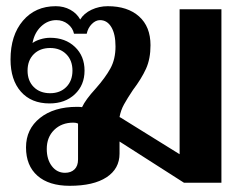

<svg xmlns="http://www.w3.org/2000/svg" viewBox="-20 -590 795 620"><path d="M695 -560V0H574L366 -133V-94Q366 -45 324 -17.5Q282 10 205 10Q138 10 101 -22.5Q64 -55 64 -114Q64 -173 109 -209Q154 -245 229 -245Q239 -245 245 -244Q256 -268 289 -304Q320 -339 336.5 -369Q353 -399 353 -440Q353 -480 339.5 -502.5Q326 -525 303 -525Q289 -525 276.5 -512.5Q264 -500 260 -481H219Q215 -500 199 -512.5Q183 -525 162 -525Q134 -525 112.5 -504.5Q91 -484 85 -451Q94 -458 110 -463Q126 -468 142 -468Q191 -468 222 -438.5Q253 -409 253 -362Q253 -315 221.5 -285.5Q190 -256 140 -256Q81 -256 47.5 -294Q14 -332 14 -398Q14 -476 54 -523Q94 -570 160 -570Q186 -570 207 -558.5Q228 -547 239 -527Q251 -547 275.5 -558.5Q300 -570 328 -570Q392 -570 429 -537Q466 -504 466 -444Q466 -400 451.5 -368Q437 -336 409 -299Q391 -272 380.5 -253Q370 -234 366 -212L370 -210L560 -92V-560ZM69 -362Q69 -329 89 -309Q109 -289 142 -289Q174 -289 194 -309Q214 -329 214 -362Q214 -395 194 -415Q174 -435 142 -435Q109 -435 89 -415Q69 -395 69 -362ZM232 -191Q226 -194 217 -194Q179 -194 155 -170.5Q131 -147 131 -109Q131 -75 147.5 -53.5Q164 -32 190 -32Q209 -32 220.5 -43Q232 -54 232 -75Z"/></svg>

Font: Fahkwang SemiBold
Style: Regular
Weight: 600
Designer: Suppakit Chalermlarp | Katatrad Co.,Ltd.
Foundry: Cadson Demak Co.,Ltd.
Version: Version 1.000; ttfautohint (v1.6)